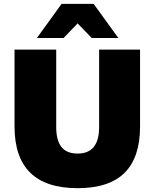

<svg xmlns="http://www.w3.org/2000/svg" viewBox="-20 -962 798 994"><path d="M170.9 -765.1 298.8 -941.9H464.8L592.8 -765.1H455.1L381.8 -840.8L309.1 -765.1ZM381.8 12.2Q55.2 12.2 55.2 -307.1V-705.1H271V-304.2Q271 -235.8 297.9 -201.4Q324.7 -167 381.8 -167Q493.2 -167 493.2 -304.2V-705.1H705.1V-307.1Q705.1 -147 625 -67.4Q544.9 12.2 381.8 12.2Z"/></svg>

Font: Mulish ExtraBlack
Style: Regular
Weight: 1000
Designer: Vernon Adams
Foundry: Vernon Adams
Version: Version 3.603; ttfautohint (v1.8.3)